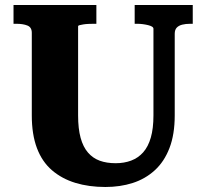

<svg xmlns="http://www.w3.org/2000/svg" viewBox="-20 -730 824 767"><path d="M292 -269Q292 -216 302 -179.5Q312 -143 331.5 -120.5Q351 -98 378.5 -88Q406 -78 442 -78Q476 -78 504 -88.5Q532 -99 552 -121.5Q572 -144 582.5 -180.5Q593 -217 593 -269V-615Q593 -620 587.5 -623.5Q582 -627 572 -629.5Q562 -632 550.5 -633.5Q539 -635 528 -635H518V-710H750V-635H740Q722 -635 708 -631.5Q694 -628 686 -619.5Q678 -611 678 -595V-269Q678 -193 657 -138.5Q636 -84 598 -49.5Q560 -15 510 1Q460 17 401 17Q335 17 281 0.5Q227 -16 187.5 -50Q148 -84 127.5 -138.5Q107 -193 107 -269V-599Q107 -621 89.5 -628Q72 -635 45 -635H34V-710H365V-635H355Q345 -635 333.5 -634.5Q322 -634 313 -632.5Q304 -631 298 -629.5Q292 -628 292 -625Z"/></svg>

Font: Roboto Serif 20pt
Style: Bold
Weight: 700
Version: Version 1.008